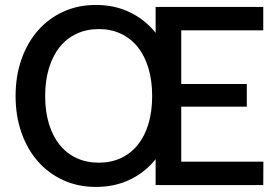

<svg xmlns="http://www.w3.org/2000/svg" viewBox="-20 -748 1126 776"><path d="M379.5 -90.5Q429 -90.5 469 -109.2Q509 -128 537 -162.8Q565 -197.5 580 -247.5Q595 -297.5 595 -360Q595 -422 580 -472.2Q565 -522.5 537 -557.5Q509 -592.5 469 -611.5Q429 -630.5 379.5 -630.5Q329.5 -630.5 289.2 -611.5Q249 -592.5 221 -557.5Q193 -522.5 177.8 -472.2Q162.5 -422 162.5 -360Q162.5 -297.5 177.8 -247.5Q193 -197.5 221 -162.8Q249 -128 289.2 -109.2Q329.5 -90.5 379.5 -90.5ZM1044.5 -94.5 1044 0H609V-104.5Q566.5 -51.5 505.2 -22Q444 7.5 367.5 7.5Q295 7.5 235.2 -20Q175.5 -47.5 132.8 -96.2Q90 -145 66.5 -212.5Q43 -280 43 -360Q43 -440 66.5 -507.5Q90 -575 132.8 -624Q175.5 -673 235.2 -700.5Q295 -728 367.5 -728Q444 -728 505.2 -698.2Q566.5 -668.5 609 -615.5V-720H1044V-625.5H712.5V-408.5H977.5V-317H712.5V-94.5Z"/></svg>

Font: Lato 2
Style: Regular
Weight: 600
Designer: Lukasz Dziedzic with Adam Twardoch and Botio Nikoltchev
Foundry: tyPoland Lukasz Dziedzic
Version: Version 2.015; 2015-08-06; http://www.latofonts.com/